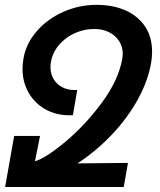

<svg xmlns="http://www.w3.org/2000/svg" viewBox="-22 -752 642 772"><path d="M35 -205.5H139L118.5 -103.5Q162.5 -116.5 241.8 -182.8Q321 -249 387.8 -339.5Q454.5 -430 469.5 -515Q471.5 -529 471.5 -535.5Q471.5 -564 457 -586.8Q442.5 -609.5 416.5 -622.5Q390.5 -635.5 357 -635.5Q316.5 -635.5 279 -618.8Q241.5 -602 215.8 -572Q190 -542 183 -504.5Q181 -494.5 181 -482.5Q181 -456 193 -435Q205 -414 227 -402Q249 -390 277.5 -390H288.5L271 -288.5H257Q203 -288.5 160 -312.8Q117 -337 92.8 -379.8Q68.5 -422.5 68.5 -475.5Q68.5 -494.5 72.5 -517.5Q83 -577 125.5 -626.2Q168 -675.5 231.8 -704Q295.5 -732.5 366 -732.5Q432.5 -732.5 483 -710Q533.5 -687.5 561.5 -645.2Q589.5 -603 589.5 -544.5Q589.5 -520 585.5 -498.5Q573 -426.5 532.5 -352.8Q492 -279 429.5 -212.5Q367 -146 289.5 -95L492.5 -97L475.5 0H-1.5Z"/></svg>

Font: JuliaMono Italic
Style: Regular
Weight: 400
Italic angle: -9°
Monospace: yes
Designer: cormullion
Foundry: corm
Version: Version 0.049; ttfautohint (v1.8.4)